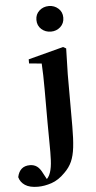

<svg xmlns="http://www.w3.org/2000/svg" viewBox="-168 -849 577 1159"><g transform="rotate(-5 120.5 -269.5)"><path d="M14 271Q-36 271 -64 252.5Q-92 234 -100 203Q-86 137 -24 137Q1 137 19 150Q37 163 51 192L79 244V250H60V242Q70 232 78.5 221Q87 210 93 192Q103 163 105 117.5Q107 72 106 14Q105 -44 105 -108V-309Q105 -358 104 -395.5Q103 -433 101 -468L25 -475V-500L238 -556L256 -546L252 -390V-74Q252 2 246 53Q240 104 224.5 138.5Q209 173 179 202Q140 242 97 256.5Q54 271 14 271ZM174 -655Q140 -655 116 -676.5Q92 -698 92 -733Q92 -767 116 -788.5Q140 -810 174 -810Q207 -810 231 -788.5Q255 -767 255 -733Q255 -698 231 -676.5Q207 -655 174 -655Z"/></g></svg>

Font: Noto Serif JP ExtraLight ExtraBold
Style: Regular
Weight: 800
Version: Version 2.003-H1;hotconv 1.1.1;makeotfexe 2.6.0